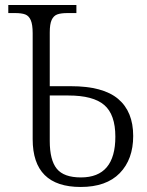

<svg xmlns="http://www.w3.org/2000/svg" viewBox="-20 -734 586 764"><path d="M110 -180V-602Q110 -636 102.5 -653.5Q95 -671 80.5 -676.5Q66 -682 40 -682H13V-714H284V-682H249Q222 -682 207.5 -676.5Q193 -671 185.5 -654.5Q178 -638 178 -605V-391H262Q390 -391 450 -340.5Q510 -290 510 -193Q510 -100 456.5 -45Q403 10 301 10Q110 10 110 -180ZM439 -190Q439 -278 395 -316Q351 -354 252 -354H178V-173Q178 -97 206 -62.5Q234 -28 302 -28Q439 -28 439 -190Z"/></svg>

Font: Noto Serif Light
Style: Regular
Weight: 300
Designer: Monotype Design Team
Foundry: Monotype Imaging Inc.
Version: Version 1.001